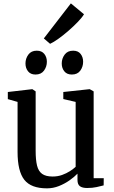

<svg xmlns="http://www.w3.org/2000/svg" viewBox="-20 -1072 654 1104"><path d="M481 9Q453.5 9 439.5 -1.2Q425.5 -11.5 425.5 -37.5V-73.5Q407.5 -54.5 379.8 -35Q352 -15.5 318.8 -2.2Q285.5 11 250 11Q158.5 11 119.8 -38.2Q81 -87.5 81 -198.5V-486L25 -502V-543L163 -559H166.5L185 -546.5V-205Q185 -152.5 193 -120Q201 -87.5 222.2 -72.2Q243.5 -57 282.5 -57Q312 -57 337 -66Q362 -75 382 -87.8Q402 -100.5 415 -113V-486L344 -502.5V-543L492.5 -559H496.5L518.5 -546.5V-47.5H576.5L576 -6Q559 -1.5 535.2 3.8Q511.5 9 481 9ZM183.5 -643.5Q156 -643.5 141.2 -662Q126.5 -680.5 126.5 -707Q126.5 -735.5 143 -758Q159.5 -780.5 191 -780.5H192Q220 -780.5 234.8 -762Q249.5 -743.5 249.5 -717Q249.5 -688.5 233 -666Q216.5 -643.5 184.5 -643.5ZM392.5 -643.5Q364.5 -643.5 349.8 -662Q335 -680.5 335 -707Q335 -735.5 351.8 -758Q368.5 -780.5 400 -780.5H401Q429 -780.5 443.5 -762Q458 -743.5 458 -717Q458 -688.5 441.8 -666Q425.5 -643.5 393.5 -643.5ZM267.5 -820.5 232 -851 387.5 -1052.5 463 -990Q452 -971.5 428 -946.5Q404 -921.5 374.5 -895.8Q345 -870 316.8 -849.8Q288.5 -829.5 269 -820.5Z"/></svg>

Font: Merriweather 36pt
Style: Regular
Weight: 400
Designer: Eben Sorkin
Foundry: Eben Sorkin
Version: Version 2.100